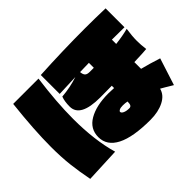

<svg xmlns="http://www.w3.org/2000/svg" viewBox="-146 -1014 1293 1293"><g transform="rotate(-45 500.0 -368.0)"><path d="M923 -48 891 -67Q882 -72 869.5 -80Q857 -88 840 -97Q828 -48 774.5 -21Q721 6 646 6Q481 6 398 -36.5Q315 -79 315 -160Q315 -239 385.5 -280Q456 -321 572 -321Q586 -321 624 -319V-341Q585 -340 514 -340Q324 -340 324 -442Q324 -492 337 -525Q416 -531 492 -556L337 -550V-730Q559 -742 767 -742Q866 -742 963 -739V-559Q924 -560 844 -560V-519Q914 -527 966 -541Q957 -483 957 -434Q957 -396 963 -352Q937 -349 844 -346V-282Q905 -267 985 -241ZM309 -724Q282 -523 282 -367Q282 -163 326 -11L78 0Q61 -86 52 -164Q43 -242 43 -339Q43 -499 68 -724ZM624 -512V-559L538 -557Q540 -533 550 -522.5Q560 -512 584 -512ZM624 -191Q605 -195 582 -195Q561 -195 550 -189.5Q539 -184 539 -177Q539 -166 556 -158Q573 -150 601 -150Q612 -150 618 -158.5Q624 -167 624 -191Z"/></g></svg>

Font: Dela Gothic One
Style: Regular
Weight: 400
Designer: aratakana
Foundry: aratakana
Version: Version 1.004